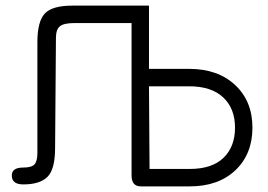

<svg xmlns="http://www.w3.org/2000/svg" viewBox="-20 -656 954 683"><path d="M510 -636V-411H653Q755 -411 816.5 -353.5Q878 -296 878 -202Q878 -108 817.5 -50.5Q757 7 655 7H481Q448 7 448 -32V-574H245Q207 -574 193 -562.5Q179 -551 179 -521L176 -130Q176 -54 149 -27Q122 0 63 0Q22 0 22 -32Q22 -60 63 -60Q92 -60 102.5 -71Q113 -82 113 -112V-506Q113 -579 139 -607.5Q165 -636 238 -636ZM653 -349H510L512 -55H655Q734 -55 775 -94.5Q816 -134 816 -202Q816 -270 774 -309.5Q732 -349 653 -349Z"/></svg>

Font: Jura Medium
Style: Regular
Weight: 500
Designer: Daniel Johnson, Alexei Vanyashin
Foundry: Daniel Johnson
Version: Version 5.103